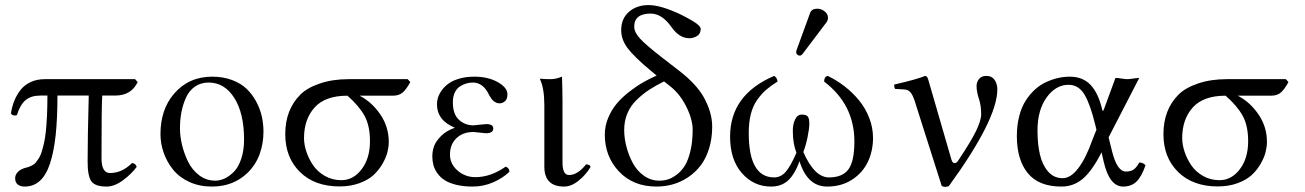

<svg xmlns="http://www.w3.org/2000/svg" viewBox="-20 -718 5090 749"><path d="M506.8 -409.2 517.1 -397.9Q492.2 -345.2 429.2 -345.2H378.9Q376 -311 376 -101.1Q376 -43 409.2 -43Q456.1 -43 495.1 -82Q509.3 -80.6 513.2 -66.9Q492.7 -39.1 459.5 -14.6Q426.3 9.8 396 9.8Q351.1 9.8 336.4 -10.7Q321.8 -31.2 321.8 -87.9Q321.8 -180.7 326.2 -345.2H204.1Q204.1 -256.3 197.3 -191.9Q190.4 -127.4 175.5 -81.5Q160.6 -35.6 136 -12.9Q111.3 9.8 76.2 9.8Q59.6 9.8 49.3 1.7Q39.1 -6.3 39.1 -22.9Q39.1 -36.1 49.6 -47.1Q60.1 -58.1 78.1 -63Q86.9 -64.9 91.8 -66.7Q96.7 -68.4 105.2 -72.8Q113.8 -77.1 118.7 -82.8Q123.5 -88.4 130.6 -99.1Q137.7 -109.9 142.1 -123.8Q146.5 -137.7 151.4 -158.7Q156.2 -179.7 158.9 -205.8Q161.6 -231.9 163.3 -267.3Q165 -302.7 165 -345.2H137.2Q101.1 -345.2 79.8 -327.4Q58.6 -309.6 45.9 -269Q38.6 -266.1 31 -268.6Q23.4 -271 22.9 -276.9Q26.4 -300.3 34.7 -322Q43 -343.8 57.9 -364.3Q72.8 -384.8 97.7 -397Q122.6 -409.2 154.8 -409.2Z M606 -194.8Q606 -290.5 658.7 -352.1Q715.8 -418.9 808.1 -418.9Q850.1 -418.9 884.8 -406Q919.4 -393.1 941.7 -371.8Q963.9 -350.6 979.2 -322.3Q994.6 -293.9 1001.2 -264.4Q1007.8 -234.9 1007.8 -204.1Q1007.8 -158.2 992.7 -116.2Q977.1 -74.2 945.8 -43.9Q890.6 9.8 806.2 9.8Q757.8 9.8 718.5 -8.3Q679.2 -26.4 655.3 -56.2Q631.3 -85.9 618.7 -121.6Q606 -157.2 606 -194.8ZM793.9 -396Q763.2 -396 740.5 -380.1Q717.8 -364.3 705.6 -337.2Q693.4 -310.1 687.7 -280.3Q682.1 -250.5 682.1 -216.8Q682.1 -187 689.9 -153.6Q697.8 -120.1 713.4 -87.9Q729 -55.7 756.8 -34.4Q784.7 -13.2 819.8 -13.2Q837.9 -13.2 856.4 -21.7Q875 -30.3 892.6 -48.1Q910.2 -65.9 921.1 -98.6Q932.1 -131.3 932.1 -173.8Q932.1 -275.9 894 -335.9Q856 -396 793.9 -396Z M1512.7 -344.7H1382.8Q1430.2 -320.3 1463.4 -272Q1496.6 -223.6 1496.6 -164.1Q1496.6 -146 1491.5 -125Q1486.3 -104 1472.4 -79.6Q1458.5 -55.2 1438 -35.9Q1417.5 -16.6 1382.8 -3.7Q1348.1 9.3 1304.7 9.3Q1207.5 9.3 1150.1 -47.1Q1092.8 -103.5 1092.8 -194.8Q1092.8 -290 1151.9 -349.1Q1178.2 -375.5 1227.8 -392.3Q1277.3 -409.2 1339.8 -409.2H1570.3L1580.6 -397.9Q1565.9 -370.6 1551.5 -357.7Q1537.1 -344.7 1512.7 -344.7ZM1311.5 -15.1Q1358.4 -15.1 1390.9 -57.9Q1423.3 -100.6 1423.3 -167Q1423.3 -227.5 1402.1 -266.1Q1380.9 -304.7 1335.4 -344.7Q1248.5 -344.7 1207.3 -298.8Q1166 -252.9 1166 -179.2Q1166 -153.8 1175.3 -126Q1184.6 -98.1 1201.7 -73Q1218.8 -47.9 1247.6 -31.5Q1276.4 -15.1 1311.5 -15.1Z M1735.4 -115.2Q1735.4 -78.1 1765.1 -52.5Q1794.9 -26.9 1834.5 -26.9Q1894 -26.9 1952.6 -67.9Q1967.3 -62.5 1967.3 -47.9Q1941.9 -23.4 1904.1 -6.8Q1866.2 9.8 1823.7 9.8Q1787.1 9.8 1759 2.7Q1731 -4.4 1713.9 -15.6Q1696.8 -26.9 1685.8 -42.7Q1674.8 -58.6 1670.7 -74.5Q1666.5 -90.3 1666.5 -107.9Q1666.5 -128.4 1673.3 -147.7Q1680.2 -167 1700.7 -187.5Q1721.2 -208 1753.4 -219.2V-220.2Q1684.6 -248.5 1684.6 -312Q1684.6 -324.2 1688.7 -337.6Q1692.9 -351.1 1703.6 -366Q1714.4 -380.9 1730.2 -392.3Q1746.1 -403.8 1772.2 -411.4Q1798.3 -418.9 1830.6 -418.9Q1883.8 -418.9 1921.6 -397.7Q1959.5 -376.5 1959.5 -350.1Q1959.5 -331.5 1950 -323.2Q1940.4 -314.9 1928.7 -314.9Q1918.9 -314.9 1910.9 -320.1Q1902.8 -325.2 1898.9 -330.3Q1895 -335.4 1888.7 -346.2Q1865.7 -396 1824.7 -396Q1812 -396 1799.8 -392.6Q1787.6 -389.2 1774.9 -381.3Q1762.2 -373.5 1754.4 -357.4Q1746.6 -341.3 1746.6 -318.8Q1746.6 -272.9 1770 -251Q1793.5 -229 1827.6 -229L1850.6 -231.4Q1873.5 -233.9 1876.5 -233.9Q1904.3 -233.9 1904.3 -216.8Q1904.3 -198.2 1875.5 -198.2Q1871.6 -198.2 1851.3 -200.7Q1831.1 -203.1 1826.7 -203.1Q1786.1 -203.1 1760.7 -179Q1735.4 -154.8 1735.4 -115.2Z M2103.5 -307.1Q2103.5 -374 2086.4 -409.2L2088.4 -411.1Q2100.1 -409.2 2127.4 -409.2Q2148.9 -409.2 2172.4 -418.9Q2174.3 -357.9 2174.3 -327.1V-85Q2174.3 -35.2 2199.7 -35.2Q2233.4 -35.2 2266.6 -77.1Q2268.1 -76.7 2271 -76.2Q2273.9 -75.7 2274.9 -75.4Q2275.9 -75.2 2277.8 -74.5Q2279.8 -73.7 2280.5 -73Q2281.2 -72.3 2282.2 -70.6Q2283.2 -68.8 2283.7 -66.9Q2266.6 -37.1 2237.8 -13.7Q2209 9.8 2180.7 9.8Q2103.5 9.8 2103.5 -67.9Z M2541.5 -423.3 2519 -441.9Q2454.6 -495.6 2429 -529.3Q2403.3 -563 2403.3 -600.1Q2403.3 -645.5 2433.6 -671.9Q2463.9 -698.2 2510.3 -698.2Q2557.6 -698.2 2636.2 -661.1Q2692.4 -632.8 2705.6 -619.1Q2713.4 -611.3 2713.4 -605Q2713.4 -585.9 2699 -577.4Q2684.6 -568.8 2669.4 -568.8Q2629.9 -568.8 2599.1 -612.8Q2562.5 -665 2518.1 -665Q2454.1 -665 2454.1 -613.8Q2454.1 -591.8 2477.8 -566.4Q2501.5 -541 2562 -494.1L2633.3 -439Q2693.8 -391.6 2723.1 -342.8Q2758.3 -281.2 2758.3 -224.1Q2758.3 -176.8 2745.8 -137.5Q2733.4 -98.1 2712.4 -71.3Q2691.4 -44.4 2663.3 -25.9Q2635.3 -7.3 2604.5 1.2Q2573.7 9.8 2541 9.8Q2450.2 9.8 2394.8 -48.8Q2339.4 -107.4 2339.4 -192.9Q2339.4 -226.6 2352.5 -258.1Q2365.7 -289.6 2385.7 -313.5Q2405.8 -337.4 2433.8 -359.4Q2461.9 -381.3 2487.5 -396Q2513.2 -410.6 2541.5 -423.3ZM2570.3 -400.4Q2537.1 -383.8 2512.7 -367.9Q2488.3 -352.1 2464.4 -329.1Q2440.4 -306.2 2427.7 -276.4Q2415 -246.6 2415 -210.9Q2415 -179.2 2423.8 -145.5Q2432.6 -111.8 2448.7 -81.8Q2464.8 -51.8 2491.9 -32.5Q2519 -13.2 2552.2 -13.2Q2569.3 -13.2 2585.4 -18.1Q2601.6 -22.9 2619.6 -36.4Q2637.7 -49.8 2651.1 -71Q2664.6 -92.3 2673.3 -128.7Q2682.1 -165 2682.1 -211.9Q2682.1 -252 2657.5 -301.5Q2632.8 -351.1 2595.2 -380.9Z M3168 -684.1Q3183.6 -684.1 3196.8 -673.8Q3210 -663.6 3210 -648.9Q3210 -638.2 3204.1 -630.9L3111.8 -508.8Q3106 -501 3100.1 -501Q3094.2 -501 3090.1 -504.9Q3085.9 -508.8 3085.9 -514.2Q3085.9 -518.1 3087.9 -523.9L3140.1 -667Q3146 -684.1 3168 -684.1ZM3385.7 -180.2Q3385.7 -129.4 3365.7 -86.9Q3345.7 -44.4 3304.2 -17.3Q3262.7 9.8 3207 9.8Q3129.4 9.8 3099.1 -88.9Q3079.6 -36.6 3053.7 -13.4Q3027.8 9.8 2987.8 9.8Q2920.4 9.8 2874.3 -42.5Q2828.1 -94.7 2828.1 -185.1Q2828.1 -348.6 3000 -421.9Q3011.2 -415.5 3013.2 -399.9Q2986.8 -383.3 2969 -367.9Q2951.2 -352.5 2934.3 -329.1Q2917.5 -305.7 2909.2 -273.4Q2900.9 -241.2 2900.9 -199.2Q2900.9 -25.9 3000 -25.9Q3025.9 -25.9 3044.9 -47.6Q3064 -69.3 3086.9 -122.1Q3072.8 -157.7 3072.8 -208Q3072.8 -233.4 3081.8 -252.2Q3090.8 -271 3107.9 -271Q3126 -271 3131.6 -262.9Q3137.2 -254.9 3137.2 -235.8Q3137.2 -216.8 3130.4 -183.3Q3123.5 -149.9 3113.8 -125Q3157.2 -25.9 3213.9 -25.9Q3266.6 -25.9 3289.8 -57.4Q3313 -88.9 3313 -166Q3313 -310.1 3194.8 -399.9Q3194.8 -400.4 3195.1 -402.6Q3195.3 -404.8 3195.6 -405.5Q3195.8 -406.2 3196 -408.2Q3196.3 -410.2 3196.8 -411.4Q3197.3 -412.6 3198 -414.1Q3198.7 -415.5 3199.7 -416.5L3202.1 -418.9Q3203.1 -419.9 3205.1 -420.7Q3207 -421.4 3209 -421.9Q3243.7 -405.3 3274.7 -381.3Q3305.7 -357.4 3330.8 -326.9Q3356 -296.4 3370.8 -258.3Q3385.7 -220.2 3385.7 -180.2Z M3547.9 -325.2Q3540.5 -347.7 3531.7 -357.9Q3522.5 -368.7 3506.8 -369.1L3471.7 -371.1Q3466.8 -380.9 3468.8 -388.2Q3558.1 -408.7 3588.9 -421.9Q3596.7 -421.9 3600.6 -409.2L3691.9 -94.2Q3694.3 -85.9 3699.2 -83.3Q3704.1 -80.6 3709 -82.8Q3713.9 -85 3716.8 -89.8Q3767.1 -165 3787.4 -206.5Q3807.6 -248 3807.6 -272.9Q3807.6 -306.2 3798.6 -333.3Q3789.6 -360.4 3789.6 -382.8Q3789.6 -397.5 3799.1 -409.7Q3808.6 -421.9 3828.6 -421.9Q3849.1 -421.9 3859.9 -406.5Q3870.6 -391.1 3870.6 -369.1Q3870.6 -252.4 3681.6 7.8Q3667.5 14.2 3653.8 7.8Z M4304.7 -182.1 4318.4 -127Q4328.1 -88.4 4341.3 -68.8Q4355 -48.8 4371.6 -48.8Q4390.1 -48.8 4401.4 -55.9Q4412.6 -63 4424.3 -84Q4439.5 -84 4448.7 -73.2Q4433.1 -28.3 4413.1 -9.3Q4393.1 9.8 4361.3 9.8Q4308.1 9.8 4285.6 -86.9L4277.3 -124Q4241.2 -52.7 4205.1 -21.5Q4168.9 9.8 4120.6 9.8Q4032.2 9.8 3989.5 -42.5Q3946.8 -94.7 3946.8 -187Q3946.8 -229.5 3956.1 -265.1Q3965.3 -300.8 3981.2 -325.4Q3997.1 -350.1 4017.3 -368.7Q4037.6 -387.2 4061.3 -397.9Q4085 -408.7 4107.7 -413.8Q4130.4 -418.9 4153.3 -418.9Q4204.1 -418.9 4234.6 -386.5Q4265.1 -354 4279.8 -290Q4281.7 -281.2 4284.7 -288.1L4286.6 -292L4331.5 -414.1Q4338.4 -414.1 4354.5 -411.6Q4370.6 -409.2 4377.4 -409.2Q4384.8 -409.2 4401.6 -411.6Q4418.5 -414.1 4424.3 -414.1ZM4257.3 -211.9 4252.4 -231.9Q4233.4 -310.5 4210.9 -348.6Q4188 -387.2 4148.4 -387.2Q4098.6 -387.2 4063 -337.9Q4027.3 -288.6 4027.3 -209Q4027.3 -155.3 4036.9 -114.7Q4046.4 -74.2 4068.8 -48.6Q4091.3 -22.9 4125.5 -22.9Q4157.2 -22.9 4187 -62.5Q4216.8 -102.1 4241.7 -172.9Z M4938.5 -344.7H4808.6Q4856 -320.3 4889.2 -272Q4922.4 -223.6 4922.4 -164.1Q4922.4 -146 4917.2 -125Q4912.1 -104 4898.2 -79.6Q4884.3 -55.2 4863.8 -35.9Q4843.3 -16.6 4808.6 -3.7Q4773.9 9.3 4730.5 9.3Q4633.3 9.3 4575.9 -47.1Q4518.6 -103.5 4518.6 -194.8Q4518.6 -290 4577.6 -349.1Q4604 -375.5 4653.6 -392.3Q4703.1 -409.2 4765.6 -409.2H4996.1L5006.3 -397.9Q4991.7 -370.6 4977.3 -357.7Q4962.9 -344.7 4938.5 -344.7ZM4737.3 -15.1Q4784.2 -15.1 4816.7 -57.9Q4849.1 -100.6 4849.1 -167Q4849.1 -227.5 4827.9 -266.1Q4806.6 -304.7 4761.2 -344.7Q4674.3 -344.7 4633.1 -298.8Q4591.8 -252.9 4591.8 -179.2Q4591.8 -153.8 4601.1 -126Q4610.4 -98.1 4627.4 -73Q4644.5 -47.9 4673.3 -31.5Q4702.1 -15.1 4737.3 -15.1Z"/></svg>

Font: Linux Libertine Display G
Style: Regular
Weight: 400
Designer: Philipp H. Poll
Foundry: Philipp H. Poll
Version: Version 5.0.9